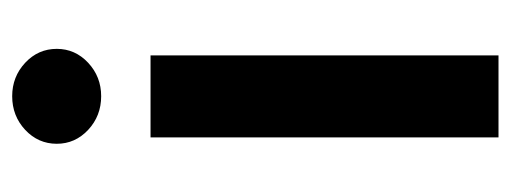

<svg xmlns="http://www.w3.org/2000/svg" viewBox="-270 -532 802 301"><g transform="rotate(-90 130.5 -381.0)"><path d="M66.1 0V-545.5H194.6V0ZM130.7 -622.9Q99.8 -622.9 77.9 -643.3Q56.1 -663.7 56.1 -692.5Q56.1 -721.6 77.9 -742Q99.8 -762.4 130.7 -762.4Q161.2 -762.4 183.1 -742Q204.9 -721.6 204.9 -692.5Q204.9 -663.7 183.1 -643.3Q161.2 -622.9 130.7 -622.9Z"/></g></svg>

Font: Inter Zeller Semi Bold
Style: Regular
Weight: 600
Designer: Rasmus Andersson; Joe Bland
Foundry: zeller
Version: Version 3.015;git-dec3a8cb1